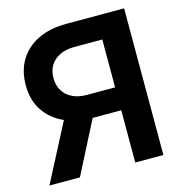

<svg xmlns="http://www.w3.org/2000/svg" viewBox="-108 -824 862 920"><g transform="rotate(-15 323.5 -364.0)"><path d="M589.8 0H450.2V-610.4H310.5Q269.5 -610.4 239.3 -595.7Q209 -581.1 192.6 -554.7Q176.3 -528.3 176.3 -491.7Q176.3 -456.1 192.4 -429.2Q208.5 -402.3 238.8 -387.7Q269 -373 310.1 -373H506.8V-259.3H311Q229 -259.3 168 -287.6Q106.9 -315.9 73 -368.2Q39.1 -420.4 39.1 -491.7Q39.1 -564.5 71 -617.2Q103 -669.9 162.4 -698.7Q221.7 -727.5 302.2 -727.5H589.8ZM175.8 0H24.4L195.3 -328.6H343.8Z"/></g></svg>

Font: Inter Cardless Display
Style: Bold
Weight: 700
Designer: Rasmus Andersson
Foundry: rsms
Version: Version 4.001;git-9221beed3